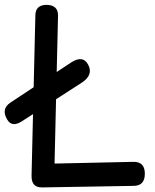

<svg xmlns="http://www.w3.org/2000/svg" viewBox="-82 -770 653 811"><path d="M10.7 -257.8Q-30.8 -231 -50.8 -263.7Q-79.1 -309.6 -37.6 -336.9L217.3 -505.4Q268.1 -539.1 290.5 -496.6Q313.5 -453.1 262.7 -420.4ZM93.8 21.5Q49.8 22 51.3 -29.8L67.4 -706.1Q68.4 -748.5 113.3 -749.5Q164.1 -749.5 163.1 -703.1L148.4 -79.1L481.4 -86.4Q529.8 -87.4 529.8 -36.1Q529.8 14.6 482.9 15.1L104 21.5Z"/></svg>

Font: Comic Relief LRS
Style: Regular
Weight: 400
Designer: Jeff Davis
Foundry: Loudifier
Version: Version 1.0